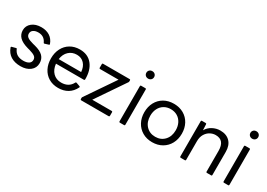

<svg xmlns="http://www.w3.org/2000/svg" viewBox="3 -1493 3169 2275"><g transform="rotate(30 1587.0 -355.5)"><path d="M36 -124 35 -128Q35 -134 43 -137L95 -151Q97 -152 100 -152Q107 -152 108 -145Q127 -102 160 -82.5Q193 -63 244 -63Q290 -63 317.5 -80.5Q345 -98 345 -132Q345 -161 322 -178.5Q299 -196 246 -211L216 -219Q134 -242 96.5 -280.5Q59 -319 59 -375Q59 -436 107.5 -475.5Q156 -515 235 -515Q302 -515 350 -484.5Q398 -454 420 -393Q421 -391 421 -388Q421 -385 419 -383Q417 -381 414 -380L362 -364Q360 -363 357 -363Q352 -363 348 -370Q315 -443 234 -443Q192 -443 166.5 -425Q141 -407 141 -375Q141 -346 164.5 -328Q188 -310 245 -295L273 -288Q355 -267 391.5 -229.5Q428 -192 428 -134Q428 -69 377.5 -29.5Q327 10 247 10Q167 10 113.5 -23.5Q60 -57 36 -124Z M515 -253Q515 -329 545.5 -388.5Q576 -448 632 -481.5Q688 -515 762 -515Q872 -515 932.5 -439.5Q993 -364 991 -238Q991 -227 980 -227H598Q606 -151 649.5 -107Q693 -63 762 -63Q866 -63 909 -148Q913 -156 923 -153L973 -135Q978 -133 979.5 -129.5Q981 -126 979 -122Q947 -56 891.5 -23Q836 10 762 10Q687 10 631 -24Q575 -58 545 -117.5Q515 -177 515 -253ZM599 -290H906Q901 -360 862.5 -401.5Q824 -443 762 -443Q697 -443 653 -402Q609 -361 599 -290Z M1073 0Q1069 0 1066 -3Q1063 -6 1063 -11V-27Q1063 -35 1067 -40L1335 -433H1081Q1071 -433 1071 -444V-495Q1071 -505 1081 -505H1446Q1456 -505 1456 -495V-479Q1456 -471 1452 -466L1184 -72H1450Q1461 -72 1461 -62V-11Q1461 0 1450 0Z M1579 -670Q1579 -692 1594 -706.5Q1609 -721 1632 -721Q1655 -721 1670 -706.5Q1685 -692 1685 -670Q1685 -648 1670 -633.5Q1655 -619 1632 -619Q1609 -619 1594 -633.5Q1579 -648 1579 -670ZM1603 0Q1592 0 1592 -11V-495Q1592 -505 1603 -505H1662Q1672 -505 1672 -495V-11Q1672 0 1662 0Z M1792 -253Q1792 -329 1824 -388.5Q1856 -448 1914 -481.5Q1972 -515 2048 -515Q2124 -515 2182.5 -481.5Q2241 -448 2273 -388.5Q2305 -329 2305 -253Q2305 -177 2273 -117.5Q2241 -58 2182.5 -24Q2124 10 2048 10Q1972 10 1914 -24Q1856 -58 1824 -117.5Q1792 -177 1792 -253ZM2222 -253Q2222 -308 2200 -351Q2178 -394 2138.5 -417.5Q2099 -441 2048 -441Q1997 -441 1957.5 -417.5Q1918 -394 1896 -351Q1874 -308 1874 -253Q1874 -168 1922.5 -116Q1971 -64 2048 -64Q2125 -64 2173.5 -116Q2222 -168 2222 -253Z M2435 0Q2424 0 2424 -11V-495Q2424 -505 2435 -505H2486Q2497 -505 2497 -495L2501 -414Q2528 -462 2578 -488.5Q2628 -515 2682 -515Q2767 -515 2815 -465.5Q2863 -416 2863 -328V-11Q2863 0 2853 0H2794Q2783 0 2783 -11V-295Q2783 -368 2753 -404.5Q2723 -441 2661 -441Q2623 -441 2587 -421.5Q2551 -402 2527.5 -363Q2504 -324 2504 -267V-11Q2504 0 2494 0Z M3003 -670Q3003 -692 3018 -706.5Q3033 -721 3056 -721Q3079 -721 3094 -706.5Q3109 -692 3109 -670Q3109 -648 3094 -633.5Q3079 -619 3056 -619Q3033 -619 3018 -633.5Q3003 -648 3003 -670ZM3027 0Q3016 0 3016 -11V-495Q3016 -505 3027 -505H3086Q3096 -505 3096 -495V-11Q3096 0 3086 0Z"/></g></svg>

Font: LINE Seed Sans TH App
Style: Regular
Weight: 400
Designer: Dalton Maag Ltd | Thai characters by Cadson Demak Co.,Ltd.
Foundry: Dalton Maag Ltd
Version: Version 1.003